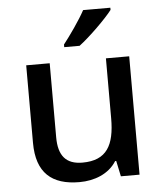

<svg xmlns="http://www.w3.org/2000/svg" viewBox="-54 -814 739 871"><g transform="rotate(-5 315.0 -378.0)"><path d="M481 -756V-766H357C333 -721 286 -655 257 -618V-606H327C375 -642 453 -719 481 -756ZM547 -539H441V-266C441 -144 405 -77 294 -77C219 -77 185 -118 185 -202V-539H78V-186C78 -49 147 10 273 10C341 10 407 -15 442 -71H447L462 0H547Z"/></g></svg>

Font: Noto Sans Hanifi Rohingya Medium
Style: Regular
Weight: 500
Designer: Monotype Design Team and DaltonMaag
Foundry: Google LLC
Version: Version 2.102